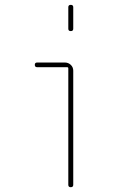

<svg xmlns="http://www.w3.org/2000/svg" viewBox="-20 -780 540 800"><path d="M134.8 -500Q125 -500 125 -509.8Q125 -519.5 134.8 -519.5H250Q264.6 -519.5 274.9 -509.8Q285.2 -500 285.2 -485.4V-9.8Q285.2 0 274.9 0Q264.6 0 264.6 -9.8V-495.1Q264.6 -500 259.8 -500ZM264.6 -660.2V-750Q264.6 -759.8 274.9 -759.8Q285.2 -759.8 285.2 -750V-660.2Q285.2 -650.4 274.9 -650.4Q264.6 -650.4 264.6 -660.2Z"/></svg>

Font: Rounded-X Mgen+ 1mn thin
Style: Regular
Weight: 100
Designer: [Source Han Sans]
Ryoko NISHIZUKA  (kana & ideographs); Paul D. Hunt (Latin, Greek & Cyrillic); Wenlong ZHANG  (bopomofo
Version: Version 1.059.20150602